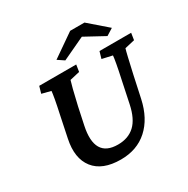

<svg xmlns="http://www.w3.org/2000/svg" viewBox="-170 -905 1047 1067"><g transform="rotate(-30 353.5 -371.5)"><path d="M117.2 -573.2H354.5L347.7 -529.3L284.2 -514.6Q280.3 -502.9 270.5 -465.3Q260.7 -427.7 247.1 -367.2L223.6 -256.8Q204.1 -165 231.4 -118.2Q258.8 -71.3 334 -71.3Q400.4 -71.3 441.9 -109.9Q483.4 -148.4 501 -232.4L529.3 -367.2Q543 -429.7 549.3 -465.3Q555.7 -501 556.6 -514.6L491.2 -529.3L503.9 -573.2H707L700.2 -529.3L636.7 -514.6Q632.8 -502.9 624 -465.3Q615.2 -427.7 601.6 -367.2L571.3 -226.6Q546.9 -114.3 478.5 -52.7Q410.2 8.8 306.6 8.8Q188.5 8.8 136.2 -58.1Q84 -125 108.4 -240.2L134.8 -367.2Q148.4 -429.7 154.8 -465.3Q161.1 -501 162.1 -514.6L104.5 -529.3ZM627.9 -650.4 584 -623 429.7 -707H492.2L313.5 -623L272.5 -650.4L418.9 -752H510.7Z"/></g></svg>

Font: Crimson Pro SemiBold
Style: Italic
Weight: 600
Italic angle: -12°
Designer: Jacques Le Bailly
Foundry: Baron von Fonthausen
Version: Version 1.003